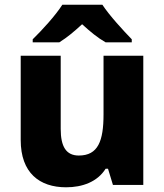

<svg xmlns="http://www.w3.org/2000/svg" viewBox="-20 -786 699 816"><path d="M415 -766H245C216 -720 157 -656 119 -619V-606H232C267 -628 294 -651 329 -683C364 -651 394 -626 429 -606H540V-619C506 -654 445 -720 415 -766ZM589 -549H420V-300C420 -187 397 -125 315 -125C261 -125 238 -163 238 -238V-549H68V-191C68 -51 148 10 261 10C330 10 394 -13 429 -69H439L460 0H589Z"/></svg>

Font: Noto Sans Lao ExtraBold
Style: Regular
Weight: 800
Designer: Monotype Design Team
Foundry: Monotype Imaging Inc.
Version: Version 2.003